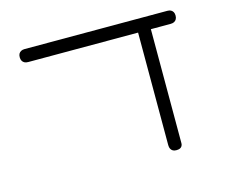

<svg xmlns="http://www.w3.org/2000/svg" viewBox="-87 -699 979 827"><g transform="rotate(-15 402.5 -285.0)"><path d="M85 -522Q75 -522 68.5 -525.5Q62 -529 58.5 -535.5Q55 -542 55 -551Q55 -561 58.5 -567Q62 -573 68.5 -576.5Q75 -580 84 -580H721Q731 -580 737 -576.5Q743 -573 746.5 -567Q750 -561 750 -551Q750 -542 746.5 -535.5Q743 -529 736.5 -525.5Q730 -522 720 -522ZM603 10Q594 10 588 6.5Q582 3 578.5 -3.5Q575 -10 575 -20V-523H632V-13Q632 -6 628.5 -0.5Q625 5 619 7.5Q613 10 603 10Z"/></g></svg>

Font: Fredoka Expanded Light
Style: Regular
Weight: 300
Width: 7
Designer: Ben Nathan
Foundry: Milena B. Brandão, Ben Nathan
Version: Version 2.001